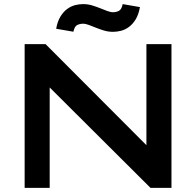

<svg xmlns="http://www.w3.org/2000/svg" viewBox="-20 -915 955 935"><path d="M100 0V-700H202L693 -208V-700H815V0H713L222 -489V0ZM253.5 -775Q260 -811 274.2 -834.2Q288.5 -857.5 306.8 -871Q325 -884.5 345.2 -889.8Q365.5 -895 384.5 -895Q407.5 -895 428.2 -888.8Q449 -882.5 467.2 -875.2Q485.5 -868 501.5 -861.8Q517.5 -855.5 531 -855.5Q545.5 -855.5 558.8 -862Q572 -868.5 577.5 -895L661.5 -880.5Q655 -844 640.8 -820.8Q626.5 -797.5 608.2 -784Q590 -770.5 569.8 -765.2Q549.5 -760 530.5 -760Q507.5 -760 486.8 -766.2Q466 -772.5 447.8 -779.8Q429.5 -787 413.5 -793.2Q397.5 -799.5 384 -799.5Q369.5 -799.5 356.2 -793.2Q343 -787 337.5 -760.5Z"/></svg>

Font: Science Gothic
Style: Regular
Weight: 400
Designer: Thomas Phinney, Vassil Kateliev, Brandon Buerkle
Foundry: Font Detective LLC
Version: Version 1.018